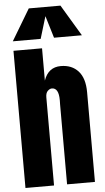

<svg xmlns="http://www.w3.org/2000/svg" viewBox="-69 -1161 656 1203"><g transform="rotate(-5 258.5 -559.5)"><path d="M358.9 -1119.1 476.6 -922.4H301.3L259.3 -1061.5L217.3 -922.4H42L159.7 -1119.1ZM41 0V-862.8H220.7V-659.7Q249 -741.7 327.6 -741.7Q397 -741.7 437.5 -697Q478 -652.3 478 -564V0H302.7V-504.9Q302.7 -507.8 303 -516.4Q303.2 -524.9 303.2 -529.8Q303.2 -606.9 259.8 -606.9Q247.1 -606.9 233.9 -594.5Q220.7 -582 220.7 -554.2V0Z"/></g></svg>

Font: Anton
Style: Regular
Weight: 400
Foundry: vernon adams
Version: Version 1.000